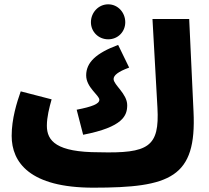

<svg xmlns="http://www.w3.org/2000/svg" viewBox="-20 -848 969 889"><path d="M481 -666C526 -666 560 -701 560 -745C560 -790 526 -828 481 -828C436 -828 401 -790 401 -745C401 -701 436 -666 481 -666ZM412 21C769 21 891 -26 876 -332L856 -760H686L709 -349C719 -168 668 -137 438 -143C242 -143 197 -195 197 -266C197 -306 208 -349 219 -388L76 -425C58 -374 34 -298 34 -219C34 -96 118 21 412 21ZM365 -224C550 -260 569 -313 569 -361C569 -414 506 -455 506 -482C506 -499 526 -516 578 -535L527 -640C425 -602 379 -559 379 -499C379 -443 440 -407 440 -386C440 -367 407 -354 335 -340Z"/></svg>

Font: Noto Sans Arabic UI Cn Bk
Style: Regular
Weight: 900
Width: 3
Designer: Monotype Design Team, Nadine Chahine and Nizar Qandah
Foundry: Monotype Imaging Inc.
Version: Version 2.010